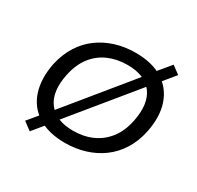

<svg xmlns="http://www.w3.org/2000/svg" viewBox="-173 -968 1253 1223"><g transform="rotate(30 453.5 -356.0)"><path d="M417 9Q296 9 217.5 -40.5Q139 -90 109.5 -179.5Q80 -269 103 -388Q121 -469 159.5 -530Q198 -591 253.5 -631.5Q309 -672 377 -693Q445 -714 523 -714Q646 -714 723.5 -664.5Q801 -615 831 -526Q861 -437 837 -319Q820 -237 781 -175.5Q742 -114 686.5 -73.5Q631 -33 562.5 -12Q494 9 417 9ZM423 -84Q501 -84 563.5 -112Q626 -140 669 -195.5Q712 -251 729 -336Q756 -472 700 -546.5Q644 -621 517 -621Q440 -621 377 -593.5Q314 -566 271.5 -511Q229 -456 211 -371Q183 -234 240 -159Q297 -84 423 -84ZM187 57 128 13 211 -87 249 -131 651 -623 685 -668 769 -769 827 -726 744 -625 706 -581 304 -90 271 -45Z"/></g></svg>

Font: Nunito Sans 7pt SemiExpanded Medium
Style: Italic
Weight: 500
Width: 6
Italic angle: -9°
Designer: Vernon Adams
Foundry: Vernon Adams
Version: Version 3.101;gftools[0.9.27]